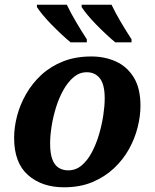

<svg xmlns="http://www.w3.org/2000/svg" viewBox="-20 -786 658 816"><path d="M252 10Q158 10 99 -42Q40 -94 40 -200Q40 -245 52.5 -293Q65 -341 91 -386.5Q117 -432 156 -468Q195 -504 248 -525Q301 -546 368 -546Q426 -546 473 -524.5Q520 -503 548.5 -457Q577 -411 577 -336Q577 -293 565 -245Q553 -197 528 -152Q503 -107 464 -70.5Q425 -34 372.5 -12Q320 10 252 10ZM270 -62Q302 -62 327 -83Q352 -104 370.5 -139Q389 -174 401 -215Q413 -256 419 -296Q425 -336 425 -368Q425 -427 404.5 -453Q384 -479 349 -479Q318 -479 293.5 -458.5Q269 -438 250 -404.5Q231 -371 218.5 -331Q206 -291 199.5 -250.5Q193 -210 193 -176Q193 -135 202 -110Q211 -85 228.5 -73.5Q246 -62 270 -62ZM470 -606Q453 -620 432 -639.5Q411 -659 389.5 -681Q368 -703 351.5 -723Q335 -743 327 -756V-766H454Q470 -732 494 -691.5Q518 -651 539 -619V-606ZM280 -606Q263 -620 242 -639.5Q221 -659 199.5 -681Q178 -703 161.5 -723Q145 -743 137 -756V-766H264Q280 -732 304 -691.5Q328 -651 349 -619V-606Z"/></svg>

Font: Noto Serif
Style: Italic
Weight: 400
Italic angle: -12°
Designer: Monotype Design Team
Foundry: Monotype Imaging Inc.
Version: Version 2.013